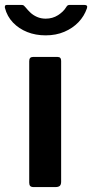

<svg xmlns="http://www.w3.org/2000/svg" viewBox="-56 -762 376 782"><path d="M193 -22Q193 -10 187.5 -5Q182 0 169 0H82Q71 0 67 -4.5Q63 -9 63 -18V-513Q63 -530 78 -530H179Q193 -530 193 -514ZM287 -742Q303 -742 298 -728Q287 -696 263.5 -671.5Q240 -647 206 -632.5Q172 -618 130 -618Q89 -618 55 -631.5Q21 -645 -3 -670Q-27 -695 -36 -730Q-37 -734 -35.5 -738Q-34 -742 -28 -742H30Q38 -742 41 -739.5Q44 -737 49 -731Q57 -721 68 -710.5Q79 -700 95 -693Q111 -686 130 -686Q158 -686 180 -700Q202 -714 213 -732Q217 -739 220.5 -740.5Q224 -742 228 -742Z"/></svg>

Font: Libre Franklin Thin SemiBold
Style: Regular
Weight: 600
Version: Version 3.000